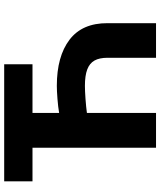

<svg xmlns="http://www.w3.org/2000/svg" viewBox="54 -800 747 894"><g transform="rotate(-90 427.0 -353.5)"><path d="M574.2 -575.2H347.7V-451.2Q376 -456.1 413.8 -459Q451.7 -461.9 473.6 -461.9Q610.8 -461.9 688.5 -402.8Q766.1 -343.8 765.6 -225.6V0H604.5V-225.6Q604.5 -263.7 591.6 -286.6Q578.6 -309.6 550 -320.3Q521.5 -331.1 473.6 -331.1Q450.7 -331.1 413.3 -328.4Q376 -325.7 347.7 -321.8V0H185.5V-575.2H29.3V-707H574.2Z"/></g></svg>

Font: Pretendard JP ExtraBold
Style: Regular
Weight: 800
Designer: Base glyphs from Inter by Rasmus Andersson; Hangeul glyphs from Noto Sans CJK(Source Han Sans) by Jang Soo-young and Kan
Foundry: Kil Hyung-jin
Version: Version 1.309